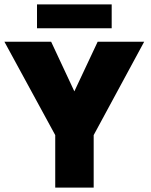

<svg xmlns="http://www.w3.org/2000/svg" viewBox="-44 -849 682 869"><path d="M206 -237.5 -24 -660H187.5L292.5 -435.5L398 -660H608.5L380 -237.5V0H206ZM123.5 -721V-829H461.5V-721Z"/></svg>

Font: League Spartan Thin ExtraBold
Style: Regular
Weight: 800
Version: Version 2.002